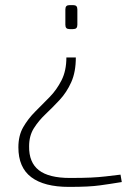

<svg xmlns="http://www.w3.org/2000/svg" viewBox="-20 -512 543 752"><path d="M277 -287Q277 -230 259 -190Q241 -150 213.5 -120.5Q186 -91 158.5 -65Q131 -39 112.5 -9.5Q94 20 94 61Q93 124 132 154.5Q171 185 254 185Q305 185 336 183.5Q367 182 393 179Q419 176 452 172L457 201Q433 205 413 208Q393 211 371.5 214Q350 217 321 218.5Q292 220 250 220Q153 220 102.5 182Q52 144 52 65Q52 19 71 -14Q90 -47 118 -75Q146 -103 174 -131.5Q202 -160 221 -197.5Q240 -235 240 -287ZM266 -492Q275 -492 279 -488Q283 -484 283 -475V-415Q283 -406 279 -402Q275 -398 266 -398H253Q244 -398 240 -402Q236 -406 236 -415V-475Q236 -484 240 -488Q244 -492 253 -492Z"/></svg>

Font: Exo 2 ExtraLight
Style: Regular
Weight: 250
Designer: Natanael Gama
Foundry: Natanael Gama
Version: Version 2.010